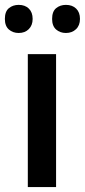

<svg xmlns="http://www.w3.org/2000/svg" viewBox="-31 -760 345 780"><path d="M0 0ZM196.8 0H82V-540H196.8ZM-11.2 -683.1Q-11.2 -713.4 5.1 -726.8Q21.5 -740.2 44.9 -740.2Q70.8 -740.2 86.2 -725.1Q101.6 -710 101.6 -683.1Q101.6 -657.2 85.9 -641.6Q70.3 -626 44.9 -626Q21.5 -626 5.1 -640.1Q-11.2 -654.3 -11.2 -683.1ZM180.7 -683.1Q180.7 -713.4 197 -726.8Q213.4 -740.2 236.8 -740.2Q262.7 -740.2 278.3 -725.1Q293.9 -710 293.9 -683.1Q293.9 -656.7 277.8 -641.4Q261.7 -626 236.8 -626Q213.4 -626 197 -640.1Q180.7 -654.3 180.7 -683.1Z"/></svg>

Font: Open Sans Semibold
Style: Regular
Weight: 600
Foundry: Ascender Corporation
Version: Version 1.10; ttfautohint (v1.5.65-e2d9)